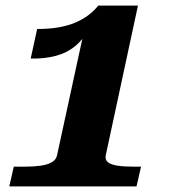

<svg xmlns="http://www.w3.org/2000/svg" viewBox="-20 -662 600 682"><path d="M356 -112Q352 -95 363 -86Q374 -77 397.5 -73.5Q421 -70 454 -70H481L465 0H13L29 -70H69Q100 -70 124.5 -73.5Q149 -77 164.5 -86Q180 -95 183 -112L280 -559L300 -568Q279 -525 248.5 -499.5Q218 -474 178 -463.5Q138 -453 89 -454L112 -559Q153 -559 186 -564.5Q219 -570 244.5 -580.5Q270 -591 291 -606Q312 -621 329 -642H470Z"/></svg>

Font: Roboto Serif
Style: Bold Italic
Weight: 700
Italic angle: -10°
Designer: Greg Gazdowicz
Foundry: Commercial Type
Version: Version 1.008